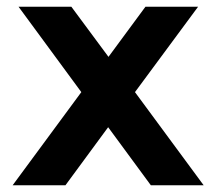

<svg xmlns="http://www.w3.org/2000/svg" viewBox="-20 -549 641 569"><path d="M427 0 300.5 -172 174 0H17.5L221 -276L35 -529H191.5L301.5 -380.5L411 -529H567L380 -276L583.5 0Z"/></svg>

Font: 1883 Sans
Style: Bold
Weight: 700
Designer: 1883 Sans project is a fork of Public Sans.
Version: Version 1.009